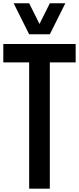

<svg xmlns="http://www.w3.org/2000/svg" viewBox="-22 -1141 478 1161"><path d="M279.3 -1121.1H373L279.3 -933.6H154.3L60.5 -1121.1H154.3L216.8 -996.1ZM435.5 -875V-763.7H279.3V0H154.3V-763.7H-2V-875Z"/></svg>

Font: Oswald
Style: Stencbab
Weight: 400
Designer: Mathieu Le Lay
Foundry: Mathieu Le Lay
Version: Version 1.000